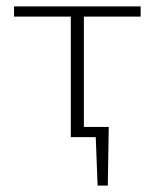

<svg xmlns="http://www.w3.org/2000/svg" viewBox="-20 -430 485 602"><path d="M221 0V-32H321L303 0ZM286 152 279 -32H321L318 152ZM202 0V-410H243V0ZM24 -378V-410H421V-378Z"/></svg>

Font: Ysabeau Office ExtraLight
Style: Regular
Weight: 250
Designer: Christian Thalmann (Catharsis Fonts)
Version: Version 2.001;gftools[0.9.30]; featfreeze: tnum,lnum,ss02